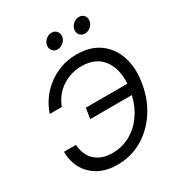

<svg xmlns="http://www.w3.org/2000/svg" viewBox="-217 -1085 1156 1241"><g transform="rotate(-30 361.0 -464.5)"><path d="M297.4 11.7Q221.2 11.7 163.1 -18.3Q105 -48.3 72 -103.5Q39.1 -158.7 38.1 -234.4H127.4Q133.3 -155.3 180.9 -112.8Q228.5 -70.3 307.1 -70.3Q379.4 -70.3 439.2 -103.3Q499 -136.2 541.3 -195.3Q583.5 -254.4 601.6 -332.5H290.5L303.2 -410.6H613.3Q620.1 -521.5 568.1 -589.4Q516.1 -657.2 412.1 -657.2Q332.5 -657.2 267.1 -614.5Q201.7 -571.8 170.9 -492.2H81.1Q106.9 -568.4 158.2 -623.8Q209.5 -679.2 277.6 -709.2Q345.7 -739.3 421.9 -739.3Q522.9 -739.3 590.6 -691.2Q658.2 -643.1 686.3 -558.3Q714.4 -473.6 695.8 -363.3Q677.7 -253.9 621.6 -169.2Q565.4 -84.5 481.7 -36.4Q397.9 11.7 297.4 11.7ZM334.5 -828.1Q311 -828.1 297.4 -844.7Q283.7 -861.3 287.1 -884.8Q291 -908.2 310.3 -924.8Q329.6 -941.4 353 -941.4Q376.5 -941.4 390.4 -924.8Q404.3 -908.2 400.4 -884.8Q397 -861.3 377.4 -844.7Q357.9 -828.1 334.5 -828.1ZM538.6 -828.1Q515.1 -828.1 501.5 -844.7Q487.8 -861.3 491.2 -884.8Q495.1 -908.2 514.4 -924.8Q533.7 -941.4 557.1 -941.4Q580.6 -941.4 594.5 -924.8Q608.4 -908.2 604.5 -884.8Q601.1 -861.3 581.5 -844.7Q562 -828.1 538.6 -828.1Z"/></g></svg>

Font: Inter Display
Style: Italic
Weight: 400
Italic angle: -9.39999°
Designer: Rasmus Andersson
Foundry: rsms
Version: Version 4.000;git-a52131595